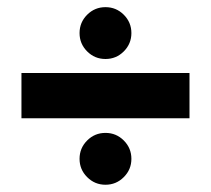

<svg xmlns="http://www.w3.org/2000/svg" viewBox="-20 -605 590 537"><path d="M40 -274.2V-400.8H510V-274.2ZM275 -88.3Q245 -88.3 223.8 -109.6Q202.5 -130.8 202.5 -160.8Q202.5 -190.8 223.8 -212.1Q245 -233.3 275 -233.3Q305 -233.3 326.2 -212.1Q347.5 -190.8 347.5 -160.8Q347.5 -130.8 326.2 -109.6Q305 -88.3 275 -88.3ZM275 -440Q245 -440 223.8 -461.2Q202.5 -482.5 202.5 -512.5Q202.5 -542.5 223.8 -563.8Q245 -585 275 -585Q305 -585 326.2 -563.8Q347.5 -542.5 347.5 -512.5Q347.5 -482.5 326.2 -461.2Q305 -440 275 -440Z"/></svg>

Font: Funnel Sans Light ExtraBold
Style: Regular
Weight: 800
Version: Version 1.000